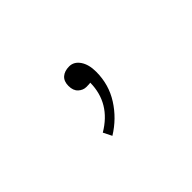

<svg xmlns="http://www.w3.org/2000/svg" viewBox="-40 -294 581 581"><g transform="rotate(-45 250.0 -3.5)"><path d="M186.5 89.8Q265.6 43 266.6 -43.9Q262.7 -43 249 -43Q235.4 -43 224.1 -53.2Q212.9 -63.5 212.9 -83.5Q212.9 -103.5 224.6 -113.8Q236.3 -124 256.3 -124Q276.4 -124 289.6 -105Q302.7 -85.9 302.7 -54.7Q302.7 0 274.4 44.4Q246.1 88.9 200.2 117.2Z"/></g></svg>

Font: GenEi Gothic M ExtraLight
Style: Regular
Weight: 200
Designer: o_tamon (Modified); [Source Han Sans]
Ryoko NISHIZUKA  (kana & ideographs); Paul D. Hunt (Latin, Greek & Cyrillic); Wenl
Version: Version 1.1a;Original Version 1.004